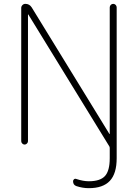

<svg xmlns="http://www.w3.org/2000/svg" viewBox="-20 -775 713 1002"><path d="M588.9 -736.3V50.8Q588.9 130.9 553.2 168.9Q517.6 207 443.4 207Q411.1 207 378.9 196.3Q361.3 190.4 361.3 170.9Q361.3 164.1 366.7 160.2Q372.1 156.2 378.9 159.2Q414.1 170.9 443.4 170.9Q502.9 170.9 527.8 143.6Q552.7 116.2 552.7 50.8V-2Q552.7 -6.8 550.8 -10.7L127.9 -699.2Q127.9 -700.2 127 -699.7Q126 -699.2 126 -699.2V-38.1Q126 -31.2 120.6 -25.9Q115.2 -20.5 108.4 -20.5Q101.6 -20.5 96.2 -25.9Q90.8 -31.2 90.8 -38.1V-733.4Q90.8 -742.2 97.2 -748.5Q103.5 -754.9 112.3 -754.9Q133.8 -754.9 145.5 -736.3L550.8 -76.2Q550.8 -75.2 551.8 -75.7Q552.7 -76.2 552.7 -76.2V-736.3Q552.7 -744.1 558.1 -749.5Q563.5 -754.9 570.8 -754.9Q578.1 -754.9 583.5 -749.5Q588.9 -744.1 588.9 -736.3Z"/></svg>

Font: Gen Jyuu Gothic ExtraLight
Style: Regular
Weight: 100
Designer: [Source Han Sans]
Ryoko NISHIZUKA  (kana & ideographs); Paul D. Hunt (Latin, Greek & Cyrillic); Wenlong ZHANG  (bopomofo
Version: Version 1.002.20150607